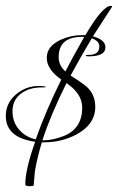

<svg xmlns="http://www.w3.org/2000/svg" viewBox="-48 -709 406 661"><path d="M315 -546Q315 -515 257 -515Q247 -515 247 -517.5Q247 -520 257 -520Q294 -520 294 -549Q294 -568 268 -577Q229 -512 195 -449Q242 -419 254 -407Q280 -381 280 -341Q280 -281 215 -246Q164 -219 104 -219Q100 -219 96 -219Q79 -162 72 -118L68 -71Q68 -68 53.5 -68Q39 -68 39 -74Q39 -125 73 -221Q-28 -235 -28 -310Q-28 -354 6.5 -383.5Q41 -413 85 -413Q109 -413 110 -409Q109 -408 94 -408Q52 -408 23.5 -386Q-5 -364 -5 -326.5Q-5 -289 17.5 -263Q40 -237 75 -229Q108 -324 163 -435Q113 -470 113 -510Q113 -550 161 -572Q196 -588 234 -588Q240 -588 246 -588Q305 -689 334 -689Q338 -689 338 -686L272 -584Q315 -572 315 -546ZM235 -339Q235 -386 181 -423Q126 -313 98 -226H102Q134 -226 172 -241Q235 -266 235 -339ZM233 -582Q154 -582 154 -512Q154 -484 177 -463Q200 -508 242 -582Z"/></svg>

Font: Ruthie
Style: Regular
Weight: 400
Designer: Robert E. Leuschke
Foundry: Robert E. Leuschke
Version: Version 1.003